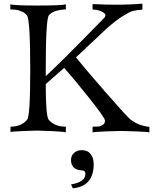

<svg xmlns="http://www.w3.org/2000/svg" viewBox="-20 -716 830 1041"><path d="M790 2Q782 -1 718.5 -3.5Q655 -6 635 -6Q616 -6 553 -3.5Q490 -1 482 2V-29Q502 -29 513.5 -30Q525 -31 537.5 -39Q550 -47 549 -63Q548 -79 459.5 -189.5Q371 -300 328 -348L228 -260Q228 -87 244 -67Q276 -29 337 -29V2Q329 -2 266.5 -5Q204 -8 182 -8Q164 -8 104.5 -5.5Q45 -3 37 0V-29Q95 -29 127 -67Q144 -86 144 -337Q144 -609 126 -633Q115 -647 96 -654.5Q77 -662 67 -663Q57 -664 36 -665V-693Q53 -686 183 -686Q320 -686 337 -693V-665Q268 -662 245 -633Q228 -610 228 -337V-303Q305 -373 545 -619Q561 -637 537 -650.5Q513 -664 482 -664V-694Q636 -686 752 -696V-664Q718 -661 700.5 -656.5Q683 -652 646 -629Q609 -606 558 -561L392 -405Q438 -347 554.5 -213.5Q671 -80 689 -67Q730 -35 790 -28ZM488 174Q488 294 375 305L365 284Q443 271 443 227Q443 209 427 208Q365 206 365 151Q365 127 383 112Q399 98 423 98Q455 98 471 119Q488 139 488 174Z"/></svg>

Font: GFS Artemisia
Style: Regular
Weight: 400
Designer: Takis Katsoulidis and George D. Matthiopoulos
Foundry: Takis Katsoulidis and George D. Matthiopoulos
Version: Version 1.0